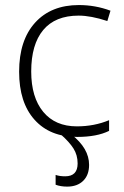

<svg xmlns="http://www.w3.org/2000/svg" viewBox="-20 -522 481 745"><path d="M279.3 9.3Q173.8 9.3 114 -57.4Q54.2 -124 54.2 -243.7Q54.2 -365.7 116.2 -434.1Q178.2 -502.4 286.1 -502.4Q350.1 -502.4 408.7 -480.5L396.5 -440.4Q332.5 -461.4 285.2 -461.4Q194.3 -461.4 147.7 -405.5Q101.1 -349.6 101.1 -244.6Q101.1 -144.5 147.7 -88.1Q194.3 -31.7 278.3 -31.7Q345.7 -31.7 403.3 -55.7V-14.2Q356 9.3 279.3 9.3ZM281.2 112.3Q281.2 79.6 265.1 54.2Q249 28.8 216.3 0H257.3Q325.7 53.7 325.7 117.7Q325.7 157.2 302.7 179.7Q279.8 202.1 240.7 202.1Q215.3 202.1 195.8 194.8V156.7Q210.9 162.1 232.9 162.1Q281.2 162.1 281.2 112.3Z"/></svg>

Font: Bpm'online Open Sans Light
Style: Regular
Weight: 300
Foundry: Ascender Corporation
Version: Version 1.10